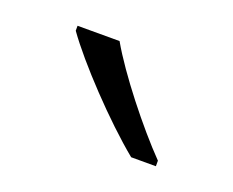

<svg xmlns="http://www.w3.org/2000/svg" viewBox="-45 -832 355 292"><g transform="rotate(20 132.5 -686.0)"><path d="M108 -766H40V-758C69 -717 136 -646 185 -606H225V-615C187 -654 133 -722 108 -766Z"/></g></svg>

Font: Noto Sans Telugu Light
Style: Regular
Weight: 300
Designer: Jelle Bosma - Monotype Design Team
Foundry: Monotype Imaging Inc.
Version: Version 2.005